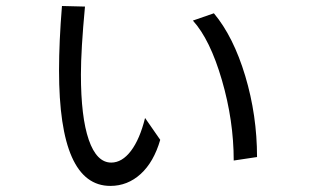

<svg xmlns="http://www.w3.org/2000/svg" viewBox="-20 -564 1040 643"><path d="M177.7 -328.1Q177.7 -423.8 187.5 -543.9L264.6 -542Q251 -397.5 251 -314.5Q251 -171.9 277.3 -95.7Q303.7 -19.5 352.5 -19.5Q388.7 -19.5 418.5 -58.6Q448.2 -97.7 465.8 -168.9L516.6 -95.7Q495.1 -21.5 451.2 18.6Q407.2 58.6 349.6 58.6Q177.7 58.6 177.7 -328.1ZM626 -495.1 696.3 -519.5Q761.7 -441.4 801.3 -309.6Q840.8 -177.7 840.8 -38.1L762.7 -26.4Q762.7 -160.2 723.1 -295.9Q683.6 -431.6 626 -495.1Z"/></svg>

Font: GenEi M Gothic v2 Regular
Style: Regular
Weight: 400
Version: Version 2.0